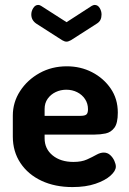

<svg xmlns="http://www.w3.org/2000/svg" viewBox="-20 -750 525 779"><path d="M274 9Q203 9 148.5 -16.5Q94 -42 63 -88.5Q32 -135 32 -196V-281Q32 -335 61.5 -380.5Q91 -426 140.5 -453.5Q190 -481 251 -481Q307 -481 353.5 -457Q400 -433 429 -391Q458 -349 458 -293Q458 -250 444 -231.5Q430 -213 408.5 -208.5Q387 -204 364 -204H161V-189Q161 -146 193.5 -119.5Q226 -93 278 -93Q311 -93 333 -103Q355 -113 371 -122Q387 -131 401 -131Q416 -131 427 -121Q438 -111 444 -97.5Q450 -84 450 -74Q450 -57 428.5 -37.5Q407 -18 367.5 -4.5Q328 9 274 9ZM161 -280H307Q324 -280 330.5 -285.5Q337 -291 337 -307Q337 -330 325 -348Q313 -366 293 -376Q273 -386 249 -386Q226 -386 206 -376.5Q186 -367 173.5 -349.5Q161 -332 161 -308ZM250 -581Q242 -581 232 -587L129 -653Q118 -660 112.5 -669.5Q107 -679 107 -691Q107 -705 115 -717.5Q123 -730 135 -730Q141 -730 147 -726L250 -660L352 -726Q359 -730 364 -730Q377 -730 384.5 -717.5Q392 -705 392 -691Q392 -679 387.5 -669.5Q383 -660 371 -653L268 -587Q257 -581 250 -581Z"/></svg>

Font: Dosis ExtraLight
Style: Bold
Weight: 700
Version: Version 3.001; ttfautohint (v1.8.2)